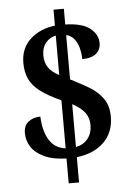

<svg xmlns="http://www.w3.org/2000/svg" viewBox="-57 -803 633 924"><g transform="rotate(-5 259.5 -340.5)"><path d="M237 -41Q171 -43 129 -63Q87 -83 67.5 -113.5Q48 -144 48 -180Q48 -217 72 -235Q96 -253 129 -253Q132 -183 158 -140Q184 -97 237 -90V-322Q173 -351 136.5 -379Q100 -407 85 -440.5Q70 -474 70 -517Q70 -587 116.5 -630.5Q163 -674 237 -683V-760H287V-684Q369 -682 406.5 -652Q444 -622 444 -580Q444 -549 421.5 -530Q399 -511 354 -511Q354 -537 347.5 -563Q341 -589 326.5 -608Q312 -627 287 -633V-419Q335 -395 375.5 -371Q416 -347 441.5 -312Q467 -277 467 -223Q467 -148 419 -100.5Q371 -53 287 -43V79H237ZM237 -635Q207 -629 188 -605.5Q169 -582 169 -546Q169 -511 184.5 -487.5Q200 -464 237 -444ZM287 -92Q325 -100 345.5 -126.5Q366 -153 366 -191Q366 -227 347 -252Q328 -277 287 -299Z"/></g></svg>

Font: Noto Serif Tamil SemiCondensed SemiBold
Style: Regular
Weight: 600
Width: 4
Designer: Indian Type Foundry, Tom Grace, and the Monotype Design Team
Foundry: Monotype Imaging Inc.
Version: Version 2.004; ttfautohint (v1.8.4.7-5d5b)